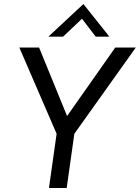

<svg xmlns="http://www.w3.org/2000/svg" viewBox="-20 -933 694 953"><path d="M223 0H311L349 -269L654 -697H552L313 -357L174 -697H76L261 -269ZM220 -751H293L387 -840L455 -751H523L394 -913Z"/></svg>

Font: HK Grotesk
Style: Italic
Weight: 400
Italic angle: -16°
Designer: Alfredo Marco Pradil
Foundry: Hanken Design Co.
Version: Version 3.001;FEAKit 1.0